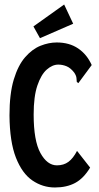

<svg xmlns="http://www.w3.org/2000/svg" viewBox="-20 -819 440 850"><path d="M223 11Q169 11 123.5 -20Q78 -51 50.5 -121Q23 -191 22 -308Q22 -404 41 -467Q60 -530 91.5 -566Q123 -602 159.5 -616.5Q196 -631 231 -631Q287 -631 326 -604.5Q365 -578 386 -531L332 -458L327 -451L320 -456Q319 -464 318.5 -473.5Q318 -483 309 -497Q293 -518 275 -525.5Q257 -533 238 -533Q212 -533 187 -511Q162 -489 145.5 -440.5Q129 -392 129 -312Q129 -196 159 -141.5Q189 -87 232 -87Q262 -87 283 -102.5Q304 -118 321 -151L379 -77Q350 -29 312.5 -9Q275 11 223 11ZM157 -650 128 -702 264 -799 304 -714Z"/></svg>

Font: Inconsolata Condensed ExtraBold
Style: Regular
Weight: 800
Width: 3
Monospace: yes
Designer: Raph Levien, Cyreal, Brenton Simpson
Foundry: Raph Levien, Cyreal, Google
Version: Version 3.001; ttfautohint (v1.8.2.53-6de2)